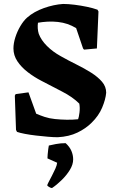

<svg xmlns="http://www.w3.org/2000/svg" viewBox="-20 -682 585 971"><path d="M272 12Q251 12 222 9.5Q193 7 162.5 3.5Q132 0 106 -5Q80 -10 66 -15L61 -25L55 -198L59 -206L124 -215L163 -107Q184 -98 206.5 -90.5Q229 -83 258 -80Q287 -77 317.5 -76.5Q348 -76 375 -79Q379 -89 382 -113Q385 -137 381 -158Q347 -192 293 -219.5Q239 -247 190 -273Q153 -292 120.5 -317Q88 -342 68 -372Q48 -402 48 -437Q48 -463 57.5 -493Q67 -523 83 -550Q99 -577 117 -593Q151 -623 201.5 -641Q252 -659 299 -662Q325 -662 357 -658Q389 -654 420 -647.5Q451 -641 473 -633L478 -624L470 -437L405 -431L400 -437L365 -540Q343 -553 321 -560.5Q299 -568 273 -571Q246 -574 220 -572.5Q194 -571 172 -567Q170 -553 171 -538.5Q172 -524 176 -511Q188 -479 217.5 -449.5Q247 -420 287 -398Q326 -376 366.5 -356Q407 -336 441 -314.5Q475 -293 496 -268.5Q517 -244 517 -213Q514 -179 496.5 -137.5Q479 -96 443 -61Q414 -32 371.5 -11.5Q329 9 272 12ZM243 269Q237 269 228 263.5Q219 258 219 255Q219 252 226 238.5Q233 225 242.5 207Q252 189 260 171Q268 153 269 141L220 119Q220 114 221 100Q222 86 224 72Q226 58 227 54Q239 51 262.5 46.5Q286 42 312 42Q332 60 341 81Q350 102 350 124Q350 150 333.5 177Q317 204 292 228.5Q267 253 243 269Z"/></svg>

Font: Labrada
Style: Bold
Weight: 700
Designer: Mercedes Jáuregui
Foundry: Omnibus-Type Team
Version: Version 1.000; ttfautohint (v1.8.4.7-5d5b)